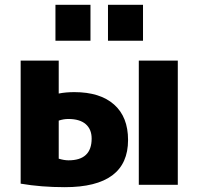

<svg xmlns="http://www.w3.org/2000/svg" viewBox="-20 -773 829 803"><path d="M66.4 -4.9V-519.5H225.6V-381.8Q254.9 -387.7 291 -387.7Q398.4 -387.7 457 -335.9Q515.6 -284.2 515.6 -187.5Q515.6 9.8 251 9.8Q152.3 9.8 66.4 -4.9ZM211.9 -602.5V-752.9H358.4V-602.5ZM225.6 -109.4Q248 -102.5 266.6 -102.5Q363.3 -102.5 363.3 -193.4Q363.3 -232.4 338.4 -253.9Q313.5 -275.4 265.6 -275.4Q246.1 -275.4 225.6 -268.6ZM431.6 -602.5V-752.9H578.1V-602.5ZM560.5 0V-519.5H723.6V0Z"/></svg>

Font: GenEi M Gothic v2 Heavy
Style: Regular
Weight: 800
Version: Version 2.0